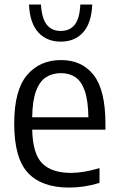

<svg xmlns="http://www.w3.org/2000/svg" viewBox="-20 -815 519 844"><path d="M283.5 9.5Q163.5 9.5 103 -55Q42.5 -119.5 42.5 -271.5Q42.5 -418 98.5 -484.5Q154.5 -551 248 -551Q340.5 -551 392 -484.8Q443.5 -418.5 443.5 -270V-245H121.5Q124 -138.5 165.8 -96.8Q207.5 -55 292.5 -55Q346.5 -55 417.5 -76V-11Q380.5 0 348.2 4.8Q316 9.5 283.5 9.5ZM248 -493.5Q211 -493.5 183 -476Q155 -458.5 138.8 -416Q122.5 -373.5 121.5 -299.5H368.5Q367.5 -373.5 352.5 -416Q337.5 -458.5 311 -476Q284.5 -493.5 248 -493.5ZM247 -632Q185 -632 148 -673Q111 -714 107.5 -795H160Q163.5 -735 185.2 -707Q207 -679 247 -679Q287.5 -679 309 -707Q330.5 -735 333 -795H385.5Q382 -713.5 345.5 -672.8Q309 -632 247 -632Z"/></svg>

Font: Encode Sans SmCnd
Style: Regular
Weight: 400
Width: 4
Designer: Multiple Designers
Foundry: Impallari Type
Version: Version 3.002; ttfautohint (v1.8.3) -l 8 -r 50 -G 200 -x 14 